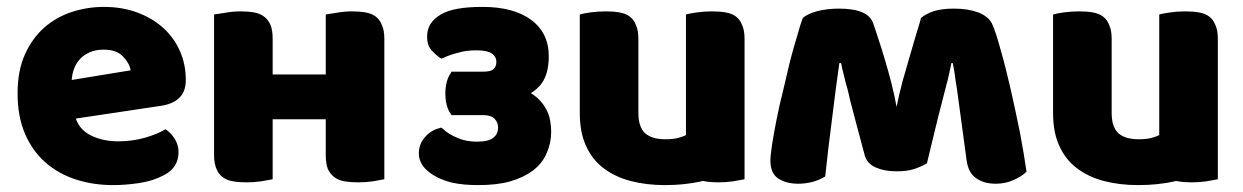

<svg xmlns="http://www.w3.org/2000/svg" viewBox="-20 -521 3605 557"><path d="M309 16Q250 16 199.5 -0.5Q149 -17 111.5 -50Q74 -83 52.5 -133Q31 -183 31 -250Q31 -316 52.5 -363.5Q74 -411 109 -441.5Q144 -472 189 -486.5Q234 -501 281 -501Q334 -501 377.5 -485Q421 -469 452.5 -441Q484 -413 501.5 -374Q519 -335 519 -289Q519 -255 500 -237Q481 -219 447 -214L200 -177Q211 -144 245 -127.5Q279 -111 323 -111Q364 -111 400.5 -121.5Q437 -132 460 -146Q476 -136 487 -118Q498 -100 498 -80Q498 -35 456 -13Q424 4 384 10Q344 16 309 16ZM281 -377Q257 -377 239.5 -369Q222 -361 211 -348.5Q200 -336 194.5 -320.5Q189 -305 188 -289L359 -317Q356 -337 337 -357Q318 -377 281 -377Z M1070 -473Q1082 -464 1088 -448Q1095 -433 1095 -408V-1Q1085 1 1062 5Q1041 8 1019 8Q997 8 979 5Q962 2 950 -7Q938 -16 931 -31Q925 -47 925 -72V-175H771V-1Q761 1 738 5Q717 8 695 8Q673 8 656 5Q638 2 626 -7Q614 -16 608 -31Q601 -47 601 -72V-479Q614 -481 634 -484Q655 -488 677 -488Q699 -488 717 -485Q734 -482 746 -473Q758 -464 765 -448Q771 -433 771 -408V-305H925V-479Q938 -481 957 -484Q979 -488 1001 -488Q1023 -488 1040 -485Q1058 -482 1070 -473Z M1564 -205Q1573 -189 1576 -171Q1579 -155 1579 -139Q1579 -106 1566 -77Q1554 -48 1527 -27Q1501 -7 1461 5Q1422 16 1368 16Q1324 16 1292 9Q1260 1 1239 -12Q1217 -25 1206 -41Q1195 -58 1195 -75Q1195 -103 1212 -122Q1228 -142 1254 -149L1260 -151L1265 -147Q1281 -132 1307 -121Q1332 -110 1363 -110Q1398 -110 1412 -122Q1425 -133 1425 -151Q1425 -165 1416 -175Q1407 -186 1385 -187H1290L1287 -192Q1280 -201 1276 -216Q1272 -231 1272 -250Q1272 -268 1276 -283Q1280 -298 1287 -308L1290 -313H1379Q1392 -313 1401 -315Q1408 -317 1411 -320Q1420 -327 1420 -342Q1420 -356 1408 -365Q1394 -375 1363 -375Q1331 -375 1309 -368Q1285 -362 1266 -353L1260 -351L1255 -354Q1243 -363 1232 -375Q1219 -389 1219 -415Q1219 -456 1259 -479Q1295 -501 1380 -501Q1469 -501 1520 -464Q1572 -426 1572 -358Q1572 -308 1552 -280Q1539 -262 1520 -251Q1531 -244 1540 -236Q1555 -222 1564 -205Z M2115 -473Q2127 -464 2133 -448Q2140 -433 2140 -408V-1Q2130 1 2107 5Q2086 8 2064 8Q2042 8 2025 5L2018 4L2015 5Q1966 16 1909 16Q1855 16 1809 4Q1764 -8 1731 -33Q1698 -58 1680 -98Q1662 -137 1662 -193V-479Q1672 -482 1693 -485Q1715 -488 1738 -488Q1760 -488 1777 -485Q1795 -482 1807 -473Q1819 -464 1825 -448Q1832 -433 1832 -408V-193Q1832 -152 1852 -134Q1872 -117 1910 -117Q1933 -117 1948 -121Q1962 -125 1970 -129V-479Q1980 -482 2002 -485Q2023 -488 2046 -488Q2068 -488 2085 -485Q2103 -482 2115 -473Z M2638 -422Q2647 -450 2652 -469Q2666 -481 2690 -489Q2714 -496 2747 -496Q2788 -496 2818 -485Q2848 -473 2858 -452Q2869 -428 2883 -376Q2898 -324 2912 -262Q2926 -200 2939 -136Q2951 -72 2958 -23Q2944 -9 2921 1Q2897 12 2869 12Q2834 12 2812 -4Q2789 -19 2784 -57Q2774 -133 2767 -183Q2761 -224 2756 -264Q2751 -293 2749 -311Q2746 -328 2744 -338H2740Q2737 -322 2730 -292Q2722 -262 2712 -222Q2701 -180 2691 -138L2669 -47Q2649 -36 2630 -30Q2610 -24 2581 -24Q2546 -24 2521 -35Q2496 -46 2489 -69Q2478 -110 2466 -155Q2455 -197 2446 -231L2442 -249L2438 -265Q2432 -285 2430 -295Q2423 -322 2420 -338H2415Q2404 -261 2394 -178Q2383 -95 2374 -9Q2356 2 2336 7Q2316 12 2296 12Q2261 12 2238 -3Q2215 -18 2215 -55Q2215 -71 2220 -103Q2225 -135 2233 -175Q2241 -216 2252 -259Q2262 -303 2272 -344Q2283 -386 2293 -418Q2302 -451 2309 -469Q2323 -481 2352 -489Q2381 -496 2414 -496Q2498 -496 2513 -454Q2519 -436 2528 -409Q2538 -379 2547 -348Q2557 -315 2566 -280Q2575 -244 2581 -211Q2588 -246 2598 -284Q2608 -320 2619 -357Q2629 -392 2638 -422Z M3488 -473Q3500 -464 3506 -448Q3513 -433 3513 -408V-1Q3503 1 3480 5Q3459 8 3437 8Q3415 8 3398 5L3391 4L3388 5Q3339 16 3282 16Q3228 16 3182 4Q3137 -8 3104 -33Q3071 -58 3053 -98Q3035 -137 3035 -193V-479Q3045 -482 3066 -485Q3088 -488 3111 -488Q3133 -488 3150 -485Q3168 -482 3180 -473Q3192 -464 3198 -448Q3205 -433 3205 -408V-193Q3205 -152 3225 -134Q3245 -117 3283 -117Q3306 -117 3321 -121Q3335 -125 3343 -129V-479Q3353 -482 3375 -485Q3396 -488 3419 -488Q3441 -488 3458 -485Q3476 -482 3488 -473Z"/></svg>

Font: Baloo Cyrillic
Style: Regular
Weight: 400
Designer: Ek Type, Denis Ignatov
Foundry: Ek Type
Version: Version 1.50 July 26, 2019